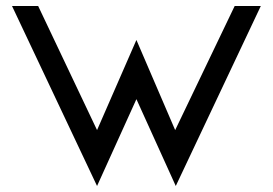

<svg xmlns="http://www.w3.org/2000/svg" viewBox="-20 -600 907 639"><path d="M20 -580 303 19 434 -270 565 19 848 -580H761L563 -167L434 -467L303 -167L107 -580Z"/></svg>

Font: Charger Pro
Style: BdExt
Weight: 700
Designer: Jasper
Foundry: Cannot Into Space Fonts
Version: Version 1.09